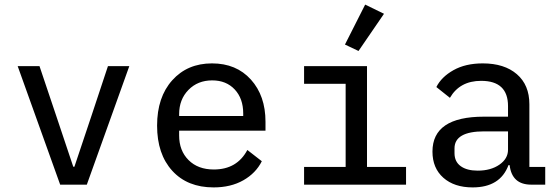

<svg xmlns="http://www.w3.org/2000/svg" viewBox="-20 -804 2440 836"><path d="M358 0H242L57 -516H152L225 -299L299 -78H304L378 -299L450 -516H543Z M910 12Q796 12 730 -60.5Q664 -133 664 -257Q664 -381 730 -454.5Q796 -528 903 -528Q1009 -528 1072.5 -457.5Q1136 -387 1136 -274V-235H760V-214Q760 -148 801 -107Q842 -66 911 -66Q1012 -66 1057 -151L1120 -102Q1094 -50 1039.5 -19Q985 12 910 12ZM904 -454Q841 -454 800.5 -412.5Q760 -371 760 -307V-299H1039V-310Q1039 -375 1002 -414.5Q965 -454 904 -454Z M1652 -744 1541 -582 1482 -610 1570 -784ZM1304 0V-77H1485V-439H1304V-516H1578V-77H1748V0Z M2354 0H2293Q2209 0 2199 -85H2194Q2158 12 2038 12Q1958 12 1910.5 -30Q1863 -72 1863 -144Q1863 -296 2087 -296H2192V-342Q2192 -452 2075 -452Q1982 -452 1939 -378L1880 -425Q1902 -469 1954.5 -498.5Q2007 -528 2082 -528Q2176 -528 2230.5 -481Q2285 -434 2285 -350V-77H2354ZM2060 -61Q2117 -61 2154.5 -87Q2192 -113 2192 -152V-232H2088Q1959 -232 1959 -158V-137Q1959 -100 1986 -80.5Q2013 -61 2060 -61Z"/></svg>

Font: IBM Plex Mono Text
Style: Regular
Weight: 450
Designer: Mike Abbink, Paul van der Laan, Pieter van Rosmalen
Foundry: Bold Monday
Version: Version 2.000